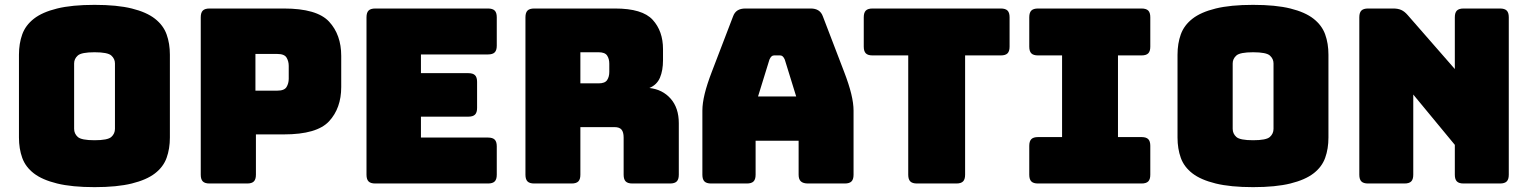

<svg xmlns="http://www.w3.org/2000/svg" viewBox="-20 -755 6297 790"><path d="M679 -189Q679 -143 665.5 -105.5Q652 -68 617.5 -41.5Q583 -15 522.5 0Q462 15 369 15Q276 15 215 0Q154 -15 119.5 -41.5Q85 -68 71.5 -105.5Q58 -143 58 -189V-530Q58 -576 71.5 -613.5Q85 -651 119.5 -678Q154 -705 215 -720Q276 -735 369 -735Q462 -735 522.5 -720Q583 -705 617.5 -678Q652 -651 665.5 -613.5Q679 -576 679 -530ZM285 -225Q285 -205 300 -191.5Q315 -178 369 -178Q423 -178 438 -191.5Q453 -205 453 -225V-494Q453 -513 438 -526.5Q423 -540 369 -540Q315 -540 300 -526.5Q285 -513 285 -494Z M997 0H842Q823 0 814.5 -8.5Q806 -17 806 -36V-684Q806 -703 814.5 -711.5Q823 -720 842 -720H1148Q1284 -720 1334 -666Q1384 -612 1384 -525V-397Q1384 -310 1334 -256Q1284 -202 1148 -202H1033V-36Q1033 -17 1024.5 -8.5Q1016 0 997 0ZM1031 -533V-382H1121Q1150 -382 1159 -397Q1168 -412 1168 -431V-484Q1168 -503 1159 -518Q1150 -533 1121 -533Z M1988 0H1524Q1505 0 1496.5 -8.5Q1488 -17 1488 -36V-684Q1488 -703 1496.5 -711.5Q1505 -720 1524 -720H1988Q2007 -720 2015.5 -711.5Q2024 -703 2024 -684V-567Q2024 -548 2015.5 -539.5Q2007 -531 1988 -531H1712V-454H1907Q1926 -454 1934.5 -445.5Q1943 -437 1943 -418V-311Q1943 -292 1934.5 -283.5Q1926 -275 1907 -275H1712V-189H1988Q2007 -189 2015.5 -180.5Q2024 -172 2024 -153V-36Q2024 -17 2015.5 -8.5Q2007 0 1988 0Z M2368 -540V-412H2443Q2469 -412 2478 -425.5Q2487 -439 2487 -459V-493Q2487 -513 2478 -526.5Q2469 -540 2443 -540ZM2332 0H2178Q2159 0 2150.5 -8.5Q2142 -17 2142 -36V-684Q2142 -703 2150.5 -711.5Q2159 -720 2178 -720H2511Q2623 -720 2665.5 -673.5Q2708 -627 2708 -553V-507Q2708 -465 2695.5 -435.5Q2683 -406 2652 -393Q2706 -387 2739.5 -349Q2773 -311 2773 -248V-36Q2773 -17 2764.5 -8.5Q2756 0 2737 0H2582Q2563 0 2554.5 -8.5Q2546 -17 2546 -36V-189Q2546 -211 2537.5 -221.5Q2529 -232 2508 -232H2368V-36Q2368 -17 2359.5 -8.5Q2351 0 2332 0Z M3146 -510 3099 -358H3256L3209 -510Q3205 -519 3200.5 -523Q3196 -527 3190 -527H3165Q3159 -527 3154.5 -523Q3150 -519 3146 -510ZM3089 -36Q3089 -17 3080.5 -8.5Q3072 0 3053 0H2906Q2887 0 2878.5 -8.5Q2870 -17 2870 -36V-300Q2870 -330 2879.5 -369Q2889 -408 2909 -460L2996 -687Q3002 -704 3014.5 -712Q3027 -720 3047 -720H3316Q3335 -720 3347.5 -712Q3360 -704 3366 -687L3453 -460Q3473 -408 3482.5 -369Q3492 -330 3492 -300V-36Q3492 -17 3483.5 -8.5Q3475 0 3456 0H3305Q3285 0 3275.5 -8.5Q3266 -17 3266 -36V-176H3089Z M3915 0H3753Q3734 0 3725.5 -8.5Q3717 -17 3717 -36V-527H3570Q3551 -527 3542.5 -535.5Q3534 -544 3534 -563V-684Q3534 -703 3542.5 -711.5Q3551 -720 3570 -720H4098Q4117 -720 4125.5 -711.5Q4134 -703 4134 -684V-563Q4134 -544 4125.5 -535.5Q4117 -527 4098 -527H3951V-36Q3951 -17 3942.5 -8.5Q3934 0 3915 0Z M4251 0Q4232 0 4223.5 -8.5Q4215 -17 4215 -36V-155Q4215 -174 4223.5 -182.5Q4232 -191 4251 -191H4350V-527H4251Q4232 -527 4223.5 -535.5Q4215 -544 4215 -563V-684Q4215 -703 4223.5 -711.5Q4232 -720 4251 -720H4677Q4696 -720 4704.5 -711.5Q4713 -703 4713 -684V-563Q4713 -544 4704.5 -535.5Q4696 -527 4677 -527H4580V-191H4677Q4696 -191 4704.5 -182.5Q4713 -174 4713 -155V-36Q4713 -17 4704.5 -8.5Q4696 0 4677 0Z M5446 -189Q5446 -143 5432.5 -105.5Q5419 -68 5384.5 -41.5Q5350 -15 5289.5 0Q5229 15 5136 15Q5043 15 4982 0Q4921 -15 4886.5 -41.5Q4852 -68 4838.5 -105.5Q4825 -143 4825 -189V-530Q4825 -576 4838.5 -613.5Q4852 -651 4886.5 -678Q4921 -705 4982 -720Q5043 -735 5136 -735Q5229 -735 5289.5 -720Q5350 -705 5384.5 -678Q5419 -651 5432.5 -613.5Q5446 -576 5446 -530ZM5052 -225Q5052 -205 5067 -191.5Q5082 -178 5136 -178Q5190 -178 5205 -191.5Q5220 -205 5220 -225V-494Q5220 -513 5205 -526.5Q5190 -540 5136 -540Q5082 -540 5067 -526.5Q5052 -513 5052 -494Z M5759 0H5609Q5590 0 5581.5 -8.5Q5573 -17 5573 -36V-684Q5573 -703 5581.5 -711.5Q5590 -720 5609 -720H5713Q5732 -720 5745.5 -714Q5759 -708 5772 -693L5966 -471V-684Q5966 -703 5974.5 -711.5Q5983 -720 6002 -720H6152Q6171 -720 6179.5 -711.5Q6188 -703 6188 -684V-36Q6188 -17 6179.5 -8.5Q6171 0 6152 0H6002Q5983 0 5974.5 -8.5Q5966 -17 5966 -36V-159L5795 -366V-36Q5795 -17 5786.5 -8.5Q5778 0 5759 0Z"/></svg>

Font: Bungee
Style: Regular
Weight: 400
Designer: David Jonathan Ross
Foundry: David Jonathan Ross
Version: Version 1.000;PS 1.0;hotconv 1.0.72;makeotf.lib2.5.5900